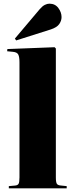

<svg xmlns="http://www.w3.org/2000/svg" viewBox="-20 -1025 404 1045"><path d="M28 0V-12L61 -15Q76 -16 81 -24.5Q86 -33 86 -59V-686Q86 -715 79.5 -728Q73 -741 50 -743L19 -746L20 -758L277 -768L284 -761V-59Q284 -33 289.5 -24.5Q295 -16 314 -15L343 -12V0ZM68 -805 61 -815 197 -976Q211 -992 224 -998.5Q237 -1005 249 -1005Q280 -1005 297.5 -981.5Q315 -958 315 -932Q315 -912 302.5 -894Q290 -876 257 -865Z"/></svg>

Font: Literata 72pt ExtraBold
Style: Regular
Weight: 800
Designer: Latin by Veronika Burian and Jose Scaglione. Greek by Irene Vlachou. Cyrillic by Vera Evstafieva.
Foundry: TypeTogether
Version: Version 3.002